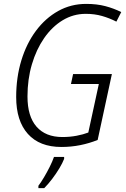

<svg xmlns="http://www.w3.org/2000/svg" viewBox="-20 -744 646 985"><path d="M295 10Q183 10 123 -57Q63 -124 63 -246Q63 -347 89.5 -434Q116 -521 164.5 -586Q213 -651 278.5 -687.5Q344 -724 422 -724Q477 -724 520.5 -712.5Q564 -701 602 -682L577 -633Q542 -651 503.5 -662Q465 -673 420 -673Q356 -673 301.5 -640Q247 -607 206.5 -548.5Q166 -490 143.5 -413.5Q121 -337 121 -249Q121 -147 167.5 -94Q214 -41 300 -41Q338 -41 372.5 -47.5Q407 -54 433 -64L487 -313H344L355 -364H554L481 -26Q439 -9 392 0.5Q345 10 295 10ZM177 209Q190 192 205.5 166Q221 140 235 112Q249 84 257 61H309V71Q301 92 284.5 119.5Q268 147 247.5 174Q227 201 207 221H177Z"/></svg>

Font: Noto Sans SemiCondensed Light
Style: Italic
Weight: 300
Width: 4
Italic angle: -12°
Designer: Monotype Design Team
Foundry: Monotype Imaging Inc.
Version: Version 2.013; ttfautohint (v1.8.4.7-5d5b)